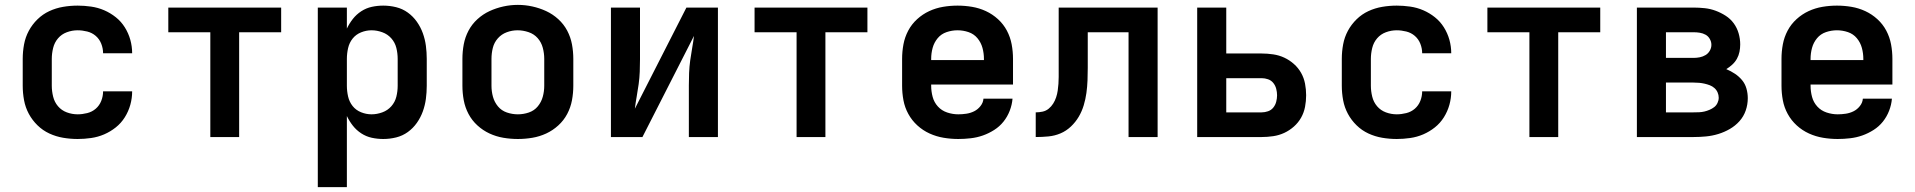

<svg xmlns="http://www.w3.org/2000/svg" viewBox="-20 -561 7840 786"><path d="M298 8Q268 8 238.5 3Q209 -2 182 -14.5Q155 -27 133.5 -48Q112 -69 98 -95Q84 -121 78.5 -150.5Q73 -180 73 -210V-320Q73 -350 78.5 -379.5Q84 -409 98 -435Q112 -461 133.5 -482Q155 -503 182 -515.5Q209 -528 238.5 -533Q268 -538 298 -538Q325 -538 353 -534Q381 -530 406.5 -519Q432 -508 454 -490.5Q476 -473 491 -449Q506 -425 513.5 -398Q521 -371 521 -343Q521 -343 521 -343Q521 -343 521 -343H402Q402 -343 402 -343Q402 -343 402 -343Q402 -363 394.5 -382Q387 -401 372 -414Q357 -427 337 -432Q317 -437 298 -437Q275 -437 253.5 -429Q232 -421 217.5 -404Q203 -387 197.5 -364.5Q192 -342 192 -320V-210Q192 -188 197.5 -165.5Q203 -143 217.5 -126Q232 -109 253.5 -101Q275 -93 298 -93Q317 -93 337 -98Q357 -103 372 -116Q387 -129 394.5 -148Q402 -167 402 -187Q402 -187 402 -187Q402 -187 402 -187H521Q521 -187 521 -187Q521 -187 521 -187Q521 -159 513.5 -132Q506 -105 491 -81Q476 -57 454 -39.5Q432 -22 406.5 -11Q381 0 353 4Q325 8 298 8Z M841 0V-429H669V-530H1131V-429H959V0Z M1281 205V-530H1400V-444Q1410 -465 1424.5 -483.5Q1439 -502 1459 -515Q1479 -528 1502 -533Q1525 -538 1549 -538Q1576 -538 1602 -531.5Q1628 -525 1649.5 -509.5Q1671 -494 1686.5 -472Q1702 -450 1711 -425Q1720 -400 1723.5 -373.5Q1727 -347 1727 -320V-210Q1727 -183 1723.5 -156.5Q1720 -130 1711 -105Q1702 -80 1686.5 -58Q1671 -36 1649.5 -20.5Q1628 -5 1602 1.5Q1576 8 1549 8Q1525 8 1502 3Q1479 -2 1459 -15Q1439 -28 1424.5 -46.5Q1410 -65 1400 -86V205ZM1501 -93Q1523 -93 1545 -101Q1567 -109 1582 -126Q1597 -143 1602.5 -165Q1608 -187 1608 -210V-320Q1608 -343 1602.5 -365Q1597 -387 1582 -404Q1567 -421 1545 -429Q1523 -437 1501 -437Q1479 -437 1458 -428.5Q1437 -420 1423.5 -403Q1410 -386 1405 -364Q1400 -342 1400 -320V-210Q1400 -188 1405 -166Q1410 -144 1423.5 -127Q1437 -110 1458 -101.5Q1479 -93 1501 -93Z M2100 8Q2070 8 2040.5 3Q2011 -2 1984 -14.5Q1957 -27 1934.5 -47.5Q1912 -68 1898 -94.5Q1884 -121 1878.5 -150.5Q1873 -180 1873 -210V-320Q1873 -350 1878.5 -379.5Q1884 -409 1898 -435.5Q1912 -462 1934.5 -482.5Q1957 -503 1984 -515.5Q2011 -528 2040.5 -534.5Q2070 -541 2100 -541Q2130 -541 2159.5 -534.5Q2189 -528 2216 -515.5Q2243 -503 2265.5 -482.5Q2288 -462 2302 -435.5Q2316 -409 2321.5 -379.5Q2327 -350 2327 -320V-210Q2327 -180 2321.5 -150.5Q2316 -121 2302 -94.5Q2288 -68 2265.5 -47.5Q2243 -27 2216 -14.5Q2189 -2 2159.5 3Q2130 8 2100 8ZM2100 -93Q2123 -93 2145 -100.5Q2167 -108 2181.5 -125.5Q2196 -143 2202 -165Q2208 -187 2208 -210V-320Q2208 -343 2202 -365.5Q2196 -388 2181 -405Q2166 -422 2143.5 -429.5Q2121 -437 2099 -437Q2076 -437 2054.5 -429Q2033 -421 2018 -404Q2003 -387 1997.5 -365Q1992 -343 1992 -320V-210Q1992 -187 1998 -165Q2004 -143 2018.5 -125.5Q2033 -108 2055 -100.5Q2077 -93 2100 -93Z M2481 0V-530H2600V-318Q2600 -293 2599 -267.5Q2598 -242 2594.5 -216.5Q2591 -191 2586.5 -166Q2582 -141 2579 -116L2790 -530H2919V0H2800V-212Q2800 -237 2801 -262.5Q2802 -288 2805.5 -313.5Q2809 -339 2813.5 -364Q2818 -389 2821 -414L2610 0Z M3241 0V-429H3069V-530H3531V-429H3359V0Z M3903 8Q3873 8 3843 3Q3813 -2 3785.5 -14.5Q3758 -27 3735.5 -47.5Q3713 -68 3698.5 -94.5Q3684 -121 3678.5 -150.5Q3673 -180 3673 -210V-320Q3673 -350 3678.5 -379.5Q3684 -409 3698 -435.5Q3712 -462 3734.5 -482.5Q3757 -503 3784 -515.5Q3811 -528 3840.5 -533Q3870 -538 3900 -538Q3930 -538 3959.5 -533Q3989 -528 4016 -515.5Q4043 -503 4065.5 -482.5Q4088 -462 4102 -435.5Q4116 -409 4121.5 -379.5Q4127 -350 4127 -320V-215H3792V-210Q3792 -187 3798 -164.5Q3804 -142 3819.5 -125Q3835 -108 3857.5 -100.5Q3880 -93 3903 -93Q3919 -93 3936 -95.5Q3953 -98 3968 -105.5Q3983 -113 3994 -127Q4005 -141 4006 -157H4125Q4123 -132 4113.5 -107.5Q4104 -83 4088 -63Q4072 -43 4050 -29Q4028 -15 4004 -6.5Q3980 2 3954 5Q3928 8 3903 8ZM3792 -315H4008V-320Q4008 -343 4002 -365Q3996 -387 3981.5 -404.5Q3967 -422 3945 -429.5Q3923 -437 3900 -437Q3877 -437 3855 -429.5Q3833 -422 3818.5 -404.5Q3804 -387 3798 -365Q3792 -343 3792 -320Z M4220 0V-101Q4234 -101 4248 -104Q4262 -107 4273 -116Q4284 -125 4291.5 -137Q4299 -149 4303.5 -162.5Q4308 -176 4310 -190Q4312 -204 4313 -218Q4314 -232 4314 -246Q4314 -260 4314 -274Q4314 -275 4314 -276Q4314 -277 4314 -278V-282Q4314 -283 4314 -283Q4314 -283 4314 -283V-530H4719V0H4600V-429H4433V-283Q4433 -258 4432 -232Q4431 -206 4427.5 -180.5Q4424 -155 4416.5 -130Q4409 -105 4396 -83Q4383 -61 4364 -43Q4345 -25 4321.5 -15Q4298 -5 4272 -2.5Q4246 0 4220 0Z M4881 0V-530H5000V-342H5145Q5168 -342 5192 -338.5Q5216 -335 5237.5 -325Q5259 -315 5277 -299Q5295 -283 5306.5 -262.5Q5318 -242 5322.5 -218.5Q5327 -195 5327 -171Q5327 -147 5322.5 -123.5Q5318 -100 5306.5 -79.5Q5295 -59 5277 -43Q5259 -27 5237.5 -17Q5216 -7 5192 -3.5Q5168 0 5145 0ZM5000 -101H5145Q5158 -101 5171 -105.5Q5184 -110 5192.5 -120.5Q5201 -131 5204.5 -144.5Q5208 -158 5208 -171Q5208 -184 5204.5 -197.5Q5201 -211 5192.5 -221.5Q5184 -232 5171 -236.5Q5158 -241 5145 -241H5000Z M5698 8Q5668 8 5638.5 3Q5609 -2 5582 -14.5Q5555 -27 5533.5 -48Q5512 -69 5498 -95Q5484 -121 5478.5 -150.5Q5473 -180 5473 -210V-320Q5473 -350 5478.5 -379.5Q5484 -409 5498 -435Q5512 -461 5533.5 -482Q5555 -503 5582 -515.5Q5609 -528 5638.5 -533Q5668 -538 5698 -538Q5725 -538 5753 -534Q5781 -530 5806.5 -519Q5832 -508 5854 -490.5Q5876 -473 5891 -449Q5906 -425 5913.5 -398Q5921 -371 5921 -343Q5921 -343 5921 -343Q5921 -343 5921 -343H5802Q5802 -343 5802 -343Q5802 -343 5802 -343Q5802 -363 5794.5 -382Q5787 -401 5772 -414Q5757 -427 5737 -432Q5717 -437 5698 -437Q5675 -437 5653.5 -429Q5632 -421 5617.5 -404Q5603 -387 5597.5 -364.5Q5592 -342 5592 -320V-210Q5592 -188 5597.5 -165.5Q5603 -143 5617.5 -126Q5632 -109 5653.5 -101Q5675 -93 5698 -93Q5717 -93 5737 -98Q5757 -103 5772 -116Q5787 -129 5794.5 -148Q5802 -167 5802 -187Q5802 -187 5802 -187Q5802 -187 5802 -187H5921Q5921 -187 5921 -187Q5921 -187 5921 -187Q5921 -159 5913.5 -132Q5906 -105 5891 -81Q5876 -57 5854 -39.5Q5832 -22 5806.5 -11Q5781 0 5753 4Q5725 8 5698 8Z M6241 0V-429H6069V-530H6531V-429H6359V0Z M6681 0V-530H6913Q6936 -530 6959 -527.5Q6982 -525 7003.5 -517Q7025 -509 7044.5 -496.5Q7064 -484 7077.5 -465.5Q7091 -447 7097.5 -424.5Q7104 -402 7104 -379Q7104 -364 7101 -349Q7098 -334 7090.5 -320.5Q7083 -307 7071.5 -296.5Q7060 -286 7047 -278Q7066 -270 7082.5 -259Q7099 -248 7111.5 -233Q7124 -218 7129.5 -198.5Q7135 -179 7135 -159Q7135 -133 7126.5 -108.5Q7118 -84 7101 -65Q7084 -46 7061.5 -33Q7039 -20 7014.5 -12.5Q6990 -5 6964.5 -2.5Q6939 0 6913 0ZM6800 -324H6913Q6926 -324 6938.5 -326.5Q6951 -329 6962 -335.5Q6973 -342 6979.5 -353.5Q6986 -365 6986 -377Q6986 -377 6986 -377.5Q6986 -378 6986 -378Q6986 -390 6979.5 -401.5Q6973 -413 6962 -419Q6951 -425 6938.5 -427Q6926 -429 6913 -429H6800ZM6800 -101H6913Q6925 -101 6936 -101.5Q6947 -102 6957.5 -104.5Q6968 -107 6978.5 -111.5Q6989 -116 6997.5 -122.5Q7006 -129 7011 -139.5Q7016 -150 7016 -161Q7016 -172 7011.5 -182.5Q7007 -193 6998.5 -200.5Q6990 -208 6979.5 -212Q6969 -216 6958 -218.5Q6947 -221 6936 -222Q6925 -223 6913 -223H6800Z M7503 8Q7473 8 7443 3Q7413 -2 7385.5 -14.5Q7358 -27 7335.5 -47.5Q7313 -68 7298.5 -94.5Q7284 -121 7278.5 -150.5Q7273 -180 7273 -210V-320Q7273 -350 7278.5 -379.5Q7284 -409 7298 -435.5Q7312 -462 7334.5 -482.5Q7357 -503 7384 -515.5Q7411 -528 7440.5 -533Q7470 -538 7500 -538Q7530 -538 7559.5 -533Q7589 -528 7616 -515.5Q7643 -503 7665.5 -482.5Q7688 -462 7702 -435.5Q7716 -409 7721.5 -379.5Q7727 -350 7727 -320V-215H7392V-210Q7392 -187 7398 -164.5Q7404 -142 7419.5 -125Q7435 -108 7457.5 -100.5Q7480 -93 7503 -93Q7519 -93 7536 -95.5Q7553 -98 7568 -105.5Q7583 -113 7594 -127Q7605 -141 7606 -157H7725Q7723 -132 7713.5 -107.5Q7704 -83 7688 -63Q7672 -43 7650 -29Q7628 -15 7604 -6.5Q7580 2 7554 5Q7528 8 7503 8ZM7392 -315H7608V-320Q7608 -343 7602 -365Q7596 -387 7581.5 -404.5Q7567 -422 7545 -429.5Q7523 -437 7500 -437Q7477 -437 7455 -429.5Q7433 -422 7418.5 -404.5Q7404 -387 7398 -365Q7392 -343 7392 -320Z"/></svg>

Font: Iosevka Curly Extended
Style: Bold
Weight: 700
Width: 7
Monospace: yes
Designer: Belleve Invis
Foundry: Belleve Invis
Version: Version 11.1.0; ttfautohint (v1.8.3)